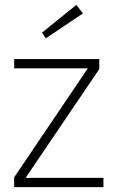

<svg xmlns="http://www.w3.org/2000/svg" viewBox="-20 -767 482 787"><path d="M38 0V-40L340 -487H38V-525H387V-484L85 -38H404V0ZM168 -610 152 -633 293 -747 320 -712Z"/></svg>

Font: Readex Pro Light
Style: Regular
Weight: 300
Designer: Bonnie Shaver-Troup, Thomas Jockin
Foundry: Lexend
Version: Version 1.200; ttfautohint (v1.8.3)